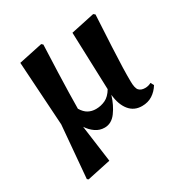

<svg xmlns="http://www.w3.org/2000/svg" viewBox="-178 -700 1020 1062"><g transform="rotate(-30 332.5 -169.5)"><path d="M647 -70.8 658.2 -50.8Q639.2 -19.5 610.6 -1.2Q582 17.1 543.9 17.1Q493.2 17.1 463.1 -20.3Q433.1 -57.6 426.8 -122.1Q409.2 -64.5 378.9 -23.7Q348.6 17.1 305.2 17.1Q273.4 17.1 247.6 -0.7Q221.7 -18.6 203.1 -46.9L234.9 188L84 220.2L76.2 213.9L105 -119.1L79.1 -526.9L231 -559.1L240.2 -550.8Q235.8 -448.7 233.4 -376.7Q231 -304.7 229.7 -250.5Q228.5 -196.3 228 -147.9Q245.1 -119.6 266.6 -107.9Q288.1 -96.2 314.9 -96.2Q346.7 -96.2 375 -109.6Q403.3 -123 424.8 -159.2L412.1 -526.9L563 -559.1L573.2 -550.8Q566.4 -430.7 562.5 -351.1Q558.6 -271.5 557.1 -220.5Q555.7 -169.4 556.2 -134.8Q556.2 -89.8 569.3 -75.4Q582.5 -61 607.9 -61Q620.1 -61 629.4 -63.7Q638.7 -66.4 647 -70.8Z"/></g></svg>

Font: Source Han Serif JP Heavy
Style: Regular
Weight: 900
Designer: Ryoko NISHIZUKA  (kana & ideographs); Frank Grießhammer (Latin, Greek & Cyrillic); Wenlong ZHANG  (bopomofo); Sandoll Co
Foundry: Adobe Systems Incorporated
Version: Version 1.001;PS 1.001;hotconv 16.6.54;makeotf.lib2.5.65590